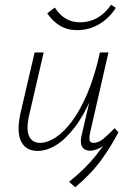

<svg xmlns="http://www.w3.org/2000/svg" viewBox="-20 -631 546 809"><path d="M297 158 271 135Q340 80 384.5 23.5Q429 -33 463 -88L479 -74Q450 -17 407 42.5Q364 102 297 158ZM138 5Q116 5 98.5 -4Q81 -13 70.5 -32Q60 -51 58.5 -81Q57 -111 66 -153L126 -410H164L105 -155Q89 -91 101.5 -60Q114 -29 149 -29Q179 -29 214 -51.5Q249 -74 284 -121Q319 -168 349.5 -240.5Q380 -313 401 -410H425Q401 -302 367 -223Q333 -144 294 -93.5Q255 -43 215.5 -19Q176 5 138 5ZM359 4Q344 4 334 -3.5Q324 -11 321.5 -25.5Q319 -40 324 -61L405 -410H437L359 -69Q355 -48 358 -38.5Q361 -29 374 -29Q395 -29 416 -46.5Q437 -64 463 -91L479 -74Q446 -38 416 -17Q386 4 359 4ZM305 -504Q264 -504 233 -522.5Q202 -541 179 -575L211 -599Q232 -567 258 -552Q284 -537 317 -537Q357 -537 390.5 -556Q424 -575 448 -611L468 -598Q441 -555 398.5 -529.5Q356 -504 305 -504Z"/></svg>

Font: Ysabeau Infant ExtraLight
Style: Italic
Weight: 250
Italic angle: -12°
Designer: Christian Thalmann (Catharsis Fonts)
Version: Version 2.001;gftools[0.9.30]; featfreeze: ss01,ss02,lnum